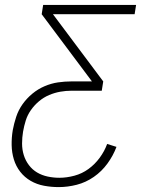

<svg xmlns="http://www.w3.org/2000/svg" viewBox="-20 -540 640 783"><path d="M219 223Q189 223 159.5 217.5Q130 212 105 197.5Q80 183 62.5 160.5Q45 138 36.5 110Q28 82 27.5 51.5Q27 21 32 -9Q37 -36 46 -63.5Q55 -91 72 -115Q89 -139 112 -158Q135 -177 162 -188.5Q189 -200 216.5 -204Q244 -208 271 -208H355L150 -482L156 -520H535L529 -482H196L401 -208L395 -170H271Q249 -170 226 -166Q203 -162 180.5 -152.5Q158 -143 139 -127Q120 -111 106 -91Q92 -71 85 -48.5Q78 -26 74 -3Q70 21 70 45.5Q70 70 77 92.5Q84 115 98 133.5Q112 152 131.5 163.5Q151 175 174.5 180Q198 185 222 185Q252 185 283.5 176.5Q315 168 341 149Q367 130 386.5 103.5Q406 77 417 47L455 59Q442 94 418.5 126.5Q395 159 362.5 181.5Q330 204 293 213.5Q256 223 219 223Z"/></svg>

Font: Iosevka Extralight Extended
Style: Italic
Weight: 200
Width: 7
Italic angle: -9°
Monospace: yes
Designer: Belleve Invis
Foundry: Belleve Invis
Version: Version 32.5.0; ttfautohint (v1.8.4)